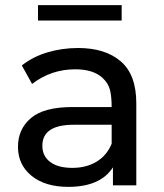

<svg xmlns="http://www.w3.org/2000/svg" viewBox="-20 -722 638 748"><path d="M246 6Q156 6 103 -37Q50 -80 50 -150Q50 -219 100.5 -262Q151 -305 263 -305H415Q415 -345 408.5 -371.5Q402 -398 379 -419Q343 -452 273 -452Q179 -452 105 -395L65 -467Q108 -501 165 -518Q222 -535 284 -535Q390 -535 450.5 -483Q511 -431 511 -320V0H420V-70Q371 6 246 6ZM262 -68Q316 -68 356 -92Q396 -116 415 -162V-236H267Q145 -236 145 -154Q145 -114 175.5 -91Q206 -68 262 -68ZM454 -642H128V-702H454Z"/></svg>

Font: Argentum Novus
Style: Regular
Weight: 400
Designer: Julieta Ulanovsky
Foundry: Julieta Ulanovsky
Version: Version 7.20;July 27, 2021;FontCreator 13.0.0.2683 64-bit